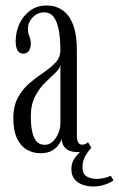

<svg xmlns="http://www.w3.org/2000/svg" viewBox="-20 -547 432 698"><path d="M127.5 10Q99.5 10 77 -3.2Q54.5 -16.5 41.5 -44.5Q28.5 -72.5 28.5 -116Q28.5 -162.5 45.8 -193.5Q63 -224.5 88.5 -245.8Q114 -267 139.5 -284.2Q165 -301.5 182.2 -320Q199.5 -338.5 199.5 -365Q199.5 -403.5 194.2 -434.5Q189 -465.5 176.2 -483.8Q163.5 -502 141 -502Q116 -502 98.8 -483.8Q81.5 -465.5 81.5 -442.5Q81.5 -430.5 84.2 -422.5Q87 -414.5 89.5 -407Q92 -399.5 92 -388.5Q92 -372.5 85.2 -362.2Q78.5 -352 64.5 -352Q50.5 -352 43.8 -364Q37 -376 37 -396.5Q37 -431.5 51 -461.2Q65 -491 90.2 -509Q115.5 -527 149 -527Q182.5 -527 207.2 -510Q232 -493 245.8 -456.8Q259.5 -420.5 259.5 -362.5V-55Q259.5 -35.5 264.8 -28.2Q270 -21 278.5 -21Q285.5 -21 291.2 -24Q297 -27 300 -30L312 -10Q306.5 -4 292.8 1Q279 6 261.5 6Q245.5 6 232.8 1Q220 -4 212.5 -14.8Q205 -25.5 204.5 -42Q201.5 -32 192.5 -19.8Q183.5 -7.5 167.8 1.2Q152 10 127.5 10ZM142.5 -20.5Q160 -20.5 172.8 -33.2Q185.5 -46 192.5 -63.8Q199.5 -81.5 199.5 -96V-312Q198 -298 181.8 -282.8Q165.5 -267.5 144.5 -247.2Q123.5 -227 107.8 -197Q92 -167 92 -123.5Q92 -74 103.8 -47.2Q115.5 -20.5 142.5 -20.5ZM318 131Q300 131 281.8 125Q263.5 119 251.5 105Q239.5 91 239.5 68Q239.5 46 250.2 29.8Q261 13.5 275.8 1.8Q290.5 -10 302.5 -17L312 -10Q302 0.5 291 18.5Q280 36.5 280 60.5Q280 87 296.5 95.2Q313 103.5 330.5 103.5Q343 103.5 358 100.2Q373 97 382.5 92L392.5 108.5Q381.5 117.5 361.2 124.2Q341 131 318 131Z"/></svg>

Font: Imbue 48pt Light
Style: Regular
Weight: 300
Designer: Tyler Finck
Foundry: Etcetera Type Company
Version: Version 1.102